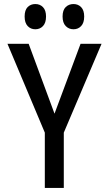

<svg xmlns="http://www.w3.org/2000/svg" viewBox="-20 -931 540 951"><path d="M202 0V-274L17 -714H122L250 -368L379 -714H483L296 -274V0ZM344 -786Q321 -786 305.5 -802Q290 -818 290 -849Q290 -881 305.5 -896Q321 -911 344 -911Q367 -911 382 -895.5Q397 -880 397 -849Q397 -818 382 -802Q367 -786 344 -786ZM155 -786Q132 -786 117 -802Q102 -818 102 -849Q102 -881 117 -896Q132 -911 155 -911Q178 -911 193 -895.5Q208 -880 208 -849Q208 -818 193 -802Q178 -786 155 -786Z"/></svg>

Font: Noto Sans Mono ExtraCondensed Medium
Style: Regular
Weight: 500
Width: 2
Designer: Monotype Design Team
Foundry: Monotype Imaging Inc.
Version: Version 2.014